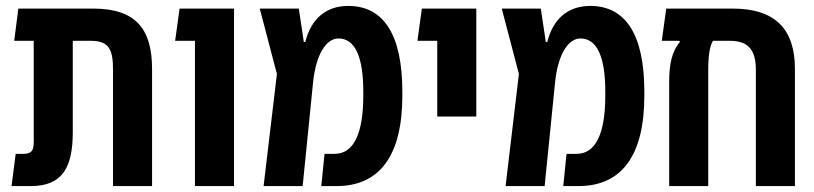

<svg xmlns="http://www.w3.org/2000/svg" viewBox="-20 -629 2753 649"><path d="M19 0H84C192 0 226 -64 226 -183V-491H288C350 -491 362 -459 362 -393V0H494V-396C494 -531 439 -600 295 -600H42L28 -491H94V-182C94 -133 99 -109 59 -109H33Z M639 0H771V-600H587L572 -491H639Z M871 0H1003L1038 -348C1048 -450 1085 -499 1124 -499C1180 -499 1208 -437 1208 -319V-306C1208 -176 1175 -109 1111 -109H1077L1066 0H1117C1265 0 1340 -105 1340 -306V-319C1340 -510 1278 -609 1157 -609C1082 -609 1031 -565 1012 -487H1007L990 -600H858L916 -379Z M1458 -235H1590V-600H1406L1391 -491H1458Z M1689 0H1821L1856 -348C1866 -450 1903 -499 1942 -499C1998 -499 2026 -437 2026 -319V-306C2026 -176 1993 -109 1929 -109H1895L1884 0H1935C2083 0 2158 -105 2158 -306V-319C2158 -510 2096 -609 1975 -609C1900 -609 1849 -565 1830 -487H1825L1808 -600H1676L1734 -379Z M2217 -491H2275L2279 -488C2251 -456 2242 -411 2242 -355V0H2374V-394C2374 -457 2383 -479 2390 -491H2448C2510 -491 2535 -459 2535 -393V0H2667V-396C2667 -531 2600 -600 2456 -600H2232Z"/></svg>

Font: Noto Sans Hebrew ExtraCondensed SemiBold
Style: Regular
Weight: 600
Width: 2
Designer: Ben Nathan
Foundry: Google LLC
Version: Version 3.001